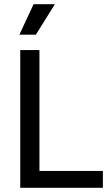

<svg xmlns="http://www.w3.org/2000/svg" viewBox="-20 -900 531 920"><path d="M77 0V-660H169V0ZM106 0V-81H473V0ZM152 -734H73L141 -880H243Z"/></svg>

Font: Bricolage Grotesque 36pt
Style: Regular
Weight: 400
Designer: Mathieu Triay
Foundry: Atelier Triay
Version: Version 1.001;gftools[0.9.33.dev8+g029e19f]